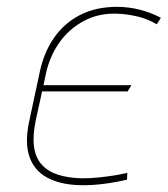

<svg xmlns="http://www.w3.org/2000/svg" viewBox="-20 -530 490 561"><path d="M353 -263 364 -281H107L114 -314Q125 -365 153 -405Q181 -445 224.5 -468.5Q268 -492 322 -490Q351 -489 381 -482Q411 -475 438 -459L450 -478Q422 -493 389 -501.5Q356 -510 322 -510Q260 -510 213.5 -486Q167 -462 137.5 -419Q108 -376 96 -319L65 -174Q52 -112 66 -72Q80 -32 117 -11.5Q154 9 211 11Q245 12 281 7.5Q317 3 351 -5L352 -25Q352 -25 341 -22.5Q330 -20 311 -17Q292 -14 268.5 -11.5Q245 -9 219 -9Q179 -10 149.5 -19.5Q120 -29 102 -49Q84 -69 79.5 -100.5Q75 -132 84 -176L103 -263Z"/></svg>

Font: Advent Pro Thin
Style: Italic
Weight: 250
Italic angle: -12°
Version: Version 3.000